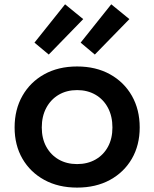

<svg xmlns="http://www.w3.org/2000/svg" viewBox="-20 -863 718 894"><path d="M339 10.5Q252 10.5 186.5 -25.2Q121 -61 84.5 -124Q48 -187 48 -269.5Q48 -353 84.5 -417Q121 -481 186.2 -517.2Q251.5 -553.5 339 -553.5Q426.5 -553.5 492 -517.2Q557.5 -481 594 -417Q630.5 -353 630.5 -269.5Q630.5 -187 594 -124Q557.5 -61 492 -25.2Q426.5 10.5 339 10.5ZM339 -99Q387.5 -99 424.8 -120.2Q462 -141.5 482.8 -179.8Q503.5 -218 503.5 -269.5Q503.5 -321.5 482.8 -360.8Q462 -400 424.8 -421.8Q387.5 -443.5 339 -443.5Q290.5 -443.5 253.5 -421.8Q216.5 -400 195.5 -360.8Q174.5 -321.5 174.5 -269.5Q174.5 -218 195.5 -179.8Q216.5 -141.5 253.5 -120.2Q290.5 -99 339 -99ZM283 -843 367.5 -774 207 -609 140.5 -664.5ZM498 -843 582.5 -774 421.5 -609 355.5 -664.5Z"/></svg>

Font: Hepta Slab ExtraLight SemiBold
Style: Regular
Weight: 600
Version: Version 1.102